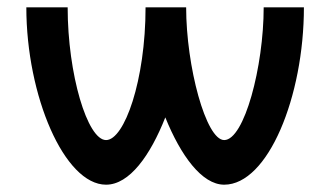

<svg xmlns="http://www.w3.org/2000/svg" viewBox="-20 -495 897 525"><path d="M378 -475C378 -275 320 -112 270 -112C219 -112 165 -292 165 -475H52C52 -233 156 10 270 10C334 10 391 -70 432 -174C474 -70 532 10 593 10C713 10 811 -231 811 -475H701C701 -313 648 -112 593 -112C543 -112 489 -314 489 -475Z"/></svg>

Font: Mint Spirit
Style: Bold
Weight: 700
Designer: HARENDAL Hirwen
Foundry: Arkandis Digital Foundry.
Version: Version 1.004;FFEdit